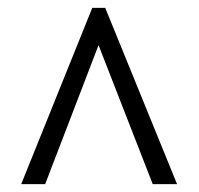

<svg xmlns="http://www.w3.org/2000/svg" viewBox="-20 -734 506 489"><path d="M34 -265 215 -714H248L431 -265H369L231 -619L95 -265Z"/></svg>

Font: Noto Serif Khmer Condensed Medium
Style: Regular
Weight: 500
Width: 3
Designer: Danh Hong and the Monotype Design Team
Foundry: Monotype Imaging Inc.
Version: Version 2.004